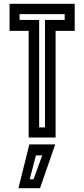

<svg xmlns="http://www.w3.org/2000/svg" viewBox="-20 -720 441 1005"><path d="M130 0V-558.5H30V-700H371V-558.5H271V0ZM185 -53H215.5V-615.5H318.5V-646H82.5V-615.5H185ZM76.5 265 133.5 36H269L189.5 265ZM135.5 218.5H155.5L201 93.5H168Z"/></svg>

Font: Tourney Condensed SemiBold
Style: Regular
Weight: 600
Width: 3
Designer: Tyler Finck
Foundry: Etcetera Type Co
Version: Version 1.010; ttfautohint (v1.8.3)